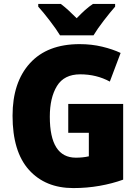

<svg xmlns="http://www.w3.org/2000/svg" viewBox="-20 -949 707 979"><path d="M454 -929Q433 -915 413.5 -897.5Q394 -880 371 -856Q348 -879 329 -896.5Q310 -914 290 -929H175V-915Q199 -889 233.5 -844Q268 -799 286 -769H457Q476 -801 509.5 -844.5Q543 -888 567 -915V-929ZM328 -272H433V-152Q403 -145 367 -145Q234 -145 234 -354Q234 -451 270.5 -510.5Q307 -570 389 -570Q472 -570 540 -533L595 -679Q555 -698 501 -711Q447 -724 386 -724Q221 -724 132.5 -626.5Q44 -529 44 -359Q44 -176 127.5 -83Q211 10 354 10Q423 10 488 -1.5Q553 -13 608 -33V-419H328Z"/></svg>

Font: Noto Sans UI SemiCondensed Black
Style: Regular
Weight: 900
Width: 4
Designer: Monotype Design Team
Foundry: Monotype Imaging Inc.
Version: 1.001